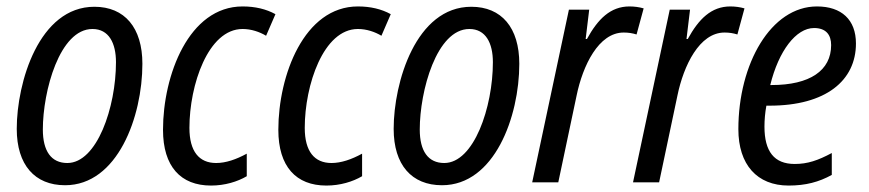

<svg xmlns="http://www.w3.org/2000/svg" viewBox="-20 -566 2698 596"><path d="M182 9C345 9 422 -204 422 -368C422 -480 367 -545 273 -545C101 -545 32 -310 32 -166C32 -54 88 9 182 9ZM189 -60C139 -60 113 -97 113 -164C113 -283 165 -476 267 -476C318 -476 340 -432 340 -373C340 -233 281 -60 189 -60Z M635 10C678 10 717 -2 746 -19V-89C713 -71 681 -60 651 -60C598 -60 568 -96 568 -169C568 -302 626 -476 733 -476C760 -476 786 -467 806 -455L835 -522C806 -538 772 -546 733 -546C566 -546 486 -332 486 -163C486 -49 541 10 635 10Z M993 10C1036 10 1075 -2 1104 -19V-89C1071 -71 1039 -60 1009 -60C956 -60 926 -96 926 -169C926 -302 984 -476 1091 -476C1118 -476 1144 -467 1164 -455L1193 -522C1164 -538 1130 -546 1091 -546C924 -546 844 -332 844 -163C844 -49 899 10 993 10Z M1352 9C1515 9 1592 -204 1592 -368C1592 -480 1537 -545 1443 -545C1271 -545 1202 -310 1202 -166C1202 -54 1258 9 1352 9ZM1359 -60C1309 -60 1283 -97 1283 -164C1283 -283 1335 -476 1437 -476C1488 -476 1510 -432 1510 -373C1510 -233 1451 -60 1359 -60Z M1632 0H1713L1770 -270C1789 -362 1838 -465 1916 -465C1931 -465 1943 -463 1956 -459L1978 -540C1964 -544 1949 -546 1934 -546C1875 -546 1836 -507 1802 -445H1798L1809 -536H1746Z M1945 0H2026L2083 -270C2102 -362 2151 -465 2229 -465C2244 -465 2256 -463 2269 -459L2291 -540C2277 -544 2262 -546 2247 -546C2188 -546 2149 -507 2115 -445H2111L2122 -536H2059Z M2428 10C2481 10 2522 -1 2562 -23V-91C2519 -68 2487 -57 2447 -57C2383 -57 2353 -96 2353 -173C2353 -194 2355 -217 2359 -238H2369C2544 -238 2637 -316 2637 -431C2637 -505 2592 -546 2516 -546C2373 -546 2272 -368 2272 -165C2272 -55 2330 10 2428 10ZM2375 -302H2371C2397 -408 2451 -479 2507 -479C2544 -479 2560 -458 2560 -426C2560 -347 2494 -302 2375 -302Z"/></svg>

Font: Noto Sans Condensed
Style: Italic
Weight: 400
Width: 3
Italic angle: -12°
Designer: Monotype Design Team
Foundry: Monotype Imaging Inc.
Version: Version 2.013